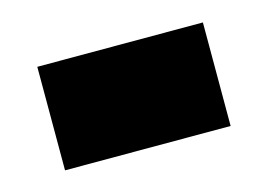

<svg xmlns="http://www.w3.org/2000/svg" viewBox="-39 -500 391 280"><g transform="rotate(-15 156.0 -360.0)"><path d="M31.2 -281.2V-437.5H281.2V-281.2Z"/></g></svg>

Font: Signwood
Style: Regular
Weight: 400
Designer: GGBotNet
Foundry: GGBotNet
Version: 0.95